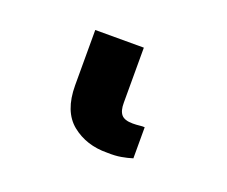

<svg xmlns="http://www.w3.org/2000/svg" viewBox="-50 -23 396 335"><g transform="rotate(20 148.0 144.0)"><path d="M171.5 241.2Q133 241.7 106 220Q79 198.2 78.9 149.8V47.1H169.1V149.4Q169 164.3 174.9 171.2Q180.8 178.1 195.9 178.1Q203 178.1 208.6 177.4Q214.3 176.7 218 177.1V234.8Q208.5 237.8 197.5 239.7Q186.5 241.7 171.5 241.2Z"/></g></svg>

Font: Inter V
Style: 
Weight: 400
Designer: Rasmus Andersson
Foundry: rsms
Version: Version 4.000;git-a3f224843